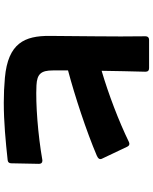

<svg xmlns="http://www.w3.org/2000/svg" viewBox="86 -886 827 1040"><g transform="rotate(90 500.0 -365.5)"><path d="M401 22C446 26 490 28 535 28C641 28 746 18 847 7C858 6 864 -1 864 -12L867 -163C867 -173 862 -181 851 -181C850 -181 849 -181 847 -181C709 -157 543 -144 442 -149C380 -152 361 -174 361 -238C361 -261 361 -289 361 -320C500 -357 689 -419 823 -476C839 -483 845 -492 839 -504L774 -641C769 -652 760 -655 749 -650C636 -595 489 -539 363 -502C364 -578 366 -661 368 -739C368 -752 362 -759 349 -759H195C183 -759 176 -752 176 -740C179 -575 174 -337 174 -221C173 -85 213 5 401 22Z"/></g></svg>

Font: LINE Seed JP App_OTF ExtraBold
Style: Regular
Weight: 800
Designer: LINE & Fontrix & Fontworks
Version: Version 1.013